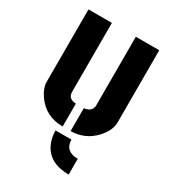

<svg xmlns="http://www.w3.org/2000/svg" viewBox="-183 -653 842 943"><g transform="rotate(30 238.0 -181.5)"><path d="M358.4 194.3Q237.3 194.3 204.1 99.6Q194.3 71.3 194.3 39.1H284.2Q285.2 104.5 358.4 105.5ZM37.1 -147.5V-556.6H169.9V-163.1Q171.9 -126 214.8 -125V4.9Q119.1 4.9 65.4 -70.3Q37.1 -110.4 37.1 -147.5ZM259.8 4.9V-125Q301.8 -129.9 305.7 -163.1V-556.6H438.5V-147.5Q438.5 -101.6 395.5 -54.7Q340.8 3.9 259.8 4.9Z"/></g></svg>

Font: Post No Bills Jaffna ExtraBold
Style: Regular
Weight: 800
Designer: Kosala Senevirathne, Siva Puranthara, Lasantha Premarathna, Tharique Azeez
Foundry: Mooniak
Version: Version 1.220 ; ttfautohint (v1.6)